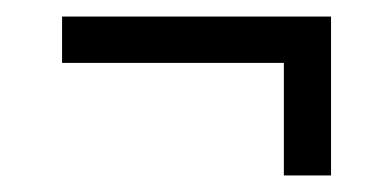

<svg xmlns="http://www.w3.org/2000/svg" viewBox="-20 -298 473 232"><path d="M323 -86V-222H55V-278H380V-86Z"/></svg>

Font: Saira Ultra Condensed
Style: Regular
Weight: 400
Width: 1
Designer: Hector Gatti with collaboration of the Omnibus-Type team
Foundry: Omnibus-Type
Version: Version 1.001; ttfautohint (v1.8)